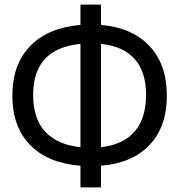

<svg xmlns="http://www.w3.org/2000/svg" viewBox="-20 -780 786 840"><path d="M332 -55Q189 -66 111.5 -146Q34 -226 34 -361Q34 -498 112 -578.5Q190 -659 332 -671V-760H422V-671Q559 -659 634.5 -578Q710 -497 710 -361Q710 -226 634.5 -146Q559 -66 422 -55V40H332ZM422 -136Q519 -147 569 -204.5Q619 -262 619 -365Q619 -466 569 -522Q519 -578 422 -588ZM332 -588Q125 -568 125 -365Q125 -261 177.5 -204Q230 -147 332 -136Z"/></svg>

Font: Boldmen Medium
Style: Regular
Weight: 400
Designer: Matt McInerney, Pablo Impallari, Rodrigo Fuenzalida
Foundry: LIVING CONCEPT
Version: Version 1.000